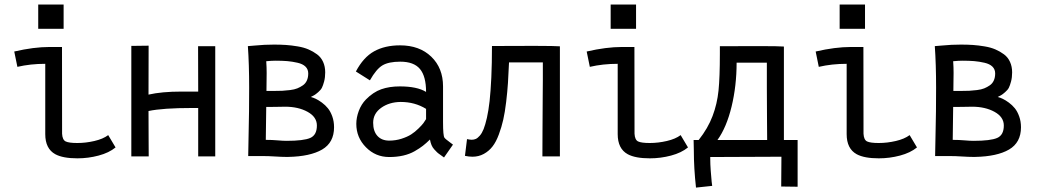

<svg xmlns="http://www.w3.org/2000/svg" viewBox="-20 -707 4698 868"><path d="M152.8 -686.5H267.6V-576.7H152.8ZM203.6 -494.6H260.3L260.7 -102.5Q262.2 -74.7 276.9 -67.6Q291.5 -60.5 329.6 -60.5Q367.7 -60.5 406.7 -69.6Q445.8 -78.6 469.2 -96.2L502.4 -40.5Q472.7 -16.1 425.8 -3.7Q378.9 8.8 330.1 8.8Q264.2 8.8 230 -9.8Q184.6 -34.7 184.6 -100.6V-418.5Q117.7 -418.5 58.6 -404.8L44.4 -474.1Q132.8 -494.6 203.6 -494.6Z M651.9 -500.5 651.4 -279.3Q711.4 -293 800.8 -293H876Q876 -366.7 875.7 -416Q875.5 -465.3 875.5 -498H953.1V0H876V-218.8H849.1Q715.8 -218.8 651.4 -205.1Q651.4 -111.3 651.9 -72.8Q652.3 -34.2 652.3 0H573.7V-499.5Z M1106.4 -310.5Q1106.4 -416 1100.6 -498.5Q1108.9 -499 1133.3 -501.2Q1157.7 -503.4 1176 -504.4Q1194.3 -505.4 1219.2 -505.4Q1248.5 -505.4 1273.2 -503.7Q1297.9 -502 1325.7 -497.3Q1353.5 -492.7 1374.5 -483.6Q1395.5 -474.6 1413.3 -461.4Q1431.2 -448.2 1440.7 -427.2Q1450.2 -406.2 1450.2 -379.9Q1450.2 -356.9 1445.3 -338.6Q1440.4 -320.3 1435.3 -310.3Q1430.2 -300.3 1418.5 -290.3Q1406.7 -280.3 1402.3 -277.8Q1397.9 -275.4 1385.3 -268.6Q1396.5 -265.6 1408.2 -260Q1419.9 -254.4 1435.3 -243.2Q1450.7 -231.9 1462.4 -217.5Q1474.1 -203.1 1482.2 -180.7Q1490.2 -158.2 1490.2 -131.8Q1490.2 -62.5 1436.3 -31Q1382.3 0.5 1282.7 2.4H1272.9Q1254.9 2.4 1224.4 0.5Q1193.8 -1.5 1168.5 -1.5H1102.1Q1102.1 -35.2 1104.2 -115.2Q1106.4 -195.3 1106.4 -310.5ZM1373.5 -375Q1373.5 -393.6 1361.1 -405.8Q1348.6 -418 1325.2 -423.3Q1301.8 -428.7 1279.1 -430.7Q1256.3 -432.6 1225.1 -432.6Q1208 -432.6 1183.6 -430.2Q1185.5 -402.8 1185.5 -377.4Q1185.5 -366.7 1185.1 -340.6Q1184.6 -314.5 1184.6 -295.9H1218.8Q1240.7 -295.9 1256.1 -296.6Q1271.5 -297.4 1291.3 -299.8Q1311 -302.2 1324.2 -307.6Q1337.4 -313 1349.4 -321.3Q1361.3 -329.6 1367.4 -343.3Q1373.5 -356.9 1373.5 -375ZM1269 -224.6Q1258.8 -224.6 1241.7 -224.1Q1224.6 -223.6 1205.1 -223.6H1183.6Q1183.6 -222.2 1181.6 -74.7Q1210 -74.7 1234.6 -72.5Q1259.3 -70.3 1275.4 -70.3Q1353 -70.3 1382.8 -83.5Q1412.6 -96.7 1412.6 -139.6Q1412.6 -178.2 1370.6 -201.4Q1328.6 -224.6 1269 -224.6Z M1667 -151.9Q1667 -113.8 1686.3 -92.5Q1705.6 -71.3 1739.7 -71.3Q1768.6 -71.3 1795.2 -79.8Q1821.8 -88.4 1838.9 -99.4Q1856 -110.4 1871.8 -126Q1887.7 -141.6 1894 -150.1Q1900.4 -158.7 1906.2 -168.5V-214.8Q1855.5 -246.1 1791.5 -246.1Q1739.7 -245.6 1703.4 -219.7Q1667 -193.8 1667 -151.9ZM1982.9 -155.3Q1982.9 -92.8 1989.3 -84.5Q1992.2 -80.6 1998.3 -75.7Q2004.4 -70.8 2013.9 -63.7Q2023.4 -56.6 2027.8 -53.2L1987.3 4.9Q1983.9 2 1972.4 -5.9Q1960.9 -13.7 1956.1 -18.3Q1951.2 -22.9 1943.4 -31.5Q1935.5 -40 1930.9 -51Q1926.3 -62 1923.8 -76.2Q1906.2 -59.1 1891.8 -47.9Q1877.4 -36.6 1854.5 -23.4Q1831.5 -10.3 1802.7 -3.7Q1773.9 2.9 1739.7 2.9Q1677.7 2.9 1634.3 -41.3Q1590.8 -85.4 1590.8 -147Q1590.8 -175.8 1602.1 -205.8Q1613.3 -235.8 1634.3 -257.3Q1667 -290.5 1703.6 -303.5Q1740.2 -316.4 1787.6 -316.4Q1865.7 -316.4 1906.2 -291.5Q1906.2 -361.8 1878.7 -395Q1851.1 -428.2 1789.6 -428.2Q1737.3 -428.2 1709.2 -411.6Q1681.2 -395 1652.3 -343.8L1588.9 -383.8Q1622.6 -447.8 1671.1 -474.9Q1719.7 -502 1788.6 -502Q1876.5 -502 1929.7 -450.7Q1982.9 -399.4 1982.9 -316.4Z M2082 -2.4 2091.3 -78.1Q2105 -75.2 2112.3 -75.2Q2122.6 -75.2 2130.9 -78.9Q2139.2 -82.5 2148.9 -93.5Q2158.7 -104.5 2166.3 -123.3Q2173.8 -142.1 2181.2 -174.3Q2188.5 -206.5 2193.4 -250.2Q2198.2 -293.9 2201.2 -357.2Q2204.1 -420.4 2204.1 -499L2353.5 -499.5H2411.6Q2483.9 -499.5 2511.2 -497.6V0H2432.1Q2432.1 -26.4 2432.6 -121.3Q2433.1 -216.3 2433.6 -281.2L2434.1 -346.2V-424.8H2281.2Q2278.8 -371.6 2276.4 -332.5Q2273.9 -293.5 2268.3 -246.3Q2262.7 -199.2 2255.1 -165.8Q2247.6 -132.3 2235.1 -98.9Q2222.7 -65.4 2206.5 -44.7Q2190.4 -23.9 2167.2 -11.2Q2144 1.5 2115.7 1.5Q2100.6 1.5 2082 -2.4Z M2740.7 -686.5H2855.5V-576.7H2740.7ZM2791.5 -494.6H2848.1L2848.6 -102.5Q2850.1 -74.7 2864.7 -67.6Q2879.4 -60.5 2917.5 -60.5Q2955.6 -60.5 2994.6 -69.6Q3033.7 -78.6 3057.1 -96.2L3090.3 -40.5Q3060.5 -16.1 3013.7 -3.7Q2966.8 8.8 2918 8.8Q2852.1 8.8 2817.9 -9.8Q2772.5 -34.7 2772.5 -100.6V-418.5Q2705.6 -418.5 2646.5 -404.8L2632.3 -474.1Q2720.7 -494.6 2791.5 -494.6Z M3446.8 -398.4V-423.8H3310.1Q3310.1 -319.3 3287.4 -225.3Q3264.6 -131.3 3223.6 -74.2H3448.2Q3448.2 -86.9 3447.5 -170.9Q3446.8 -254.9 3446.8 -310.5ZM3585.9 137.2 3511.7 136.2 3512.7 1.5 3190.9 2.9V10.7Q3190.9 34.2 3193.1 64.7Q3195.3 95.2 3197.3 114.3L3199.7 133.3L3126.5 141.1Q3116.7 53.2 3116.7 -26.4Q3116.7 -43.9 3115.7 -74.2H3138.7Q3180.7 -127.4 3201.4 -182.4Q3222.2 -237.3 3228.3 -297.6Q3234.4 -357.9 3234.4 -463.9V-498L3376.5 -498.5H3424.3Q3496.6 -498.5 3523.9 -496.6V-74.2H3585.9Z M3775.9 -686.5H3890.6V-576.7H3775.9ZM3826.7 -494.6H3883.3L3883.8 -102.5Q3885.3 -74.7 3899.9 -67.6Q3914.6 -60.5 3952.6 -60.5Q3990.7 -60.5 4029.8 -69.6Q4068.8 -78.6 4092.3 -96.2L4125.5 -40.5Q4095.7 -16.1 4048.8 -3.7Q4002 8.8 3953.1 8.8Q3887.2 8.8 3853 -9.8Q3807.6 -34.7 3807.6 -100.6V-418.5Q3740.7 -418.5 3681.6 -404.8L3667.5 -474.1Q3755.9 -494.6 3826.7 -494.6Z M4211.9 -310.5Q4211.9 -416 4206.1 -498.5Q4214.4 -499 4238.8 -501.2Q4263.2 -503.4 4281.5 -504.4Q4299.8 -505.4 4324.7 -505.4Q4354 -505.4 4378.7 -503.7Q4403.3 -502 4431.2 -497.3Q4459 -492.7 4480 -483.6Q4501 -474.6 4518.8 -461.4Q4536.6 -448.2 4546.1 -427.2Q4555.7 -406.2 4555.7 -379.9Q4555.7 -356.9 4550.8 -338.6Q4545.9 -320.3 4540.8 -310.3Q4535.6 -300.3 4523.9 -290.3Q4512.2 -280.3 4507.8 -277.8Q4503.4 -275.4 4490.7 -268.6Q4502 -265.6 4513.7 -260Q4525.4 -254.4 4540.8 -243.2Q4556.2 -231.9 4567.9 -217.5Q4579.6 -203.1 4587.6 -180.7Q4595.7 -158.2 4595.7 -131.8Q4595.7 -62.5 4541.7 -31Q4487.8 0.5 4388.2 2.4H4378.4Q4360.4 2.4 4329.8 0.5Q4299.3 -1.5 4273.9 -1.5H4207.5Q4207.5 -35.2 4209.7 -115.2Q4211.9 -195.3 4211.9 -310.5ZM4479 -375Q4479 -393.6 4466.6 -405.8Q4454.1 -418 4430.7 -423.3Q4407.2 -428.7 4384.5 -430.7Q4361.8 -432.6 4330.6 -432.6Q4313.5 -432.6 4289.1 -430.2Q4291 -402.8 4291 -377.4Q4291 -366.7 4290.5 -340.6Q4290 -314.5 4290 -295.9H4324.2Q4346.2 -295.9 4361.6 -296.6Q4377 -297.4 4396.7 -299.8Q4416.5 -302.2 4429.7 -307.6Q4442.9 -313 4454.8 -321.3Q4466.8 -329.6 4472.9 -343.3Q4479 -356.9 4479 -375ZM4374.5 -224.6Q4364.3 -224.6 4347.2 -224.1Q4330.1 -223.6 4310.5 -223.6H4289.1Q4289.1 -222.2 4287.1 -74.7Q4315.4 -74.7 4340.1 -72.5Q4364.7 -70.3 4380.9 -70.3Q4458.5 -70.3 4488.3 -83.5Q4518.1 -96.7 4518.1 -139.6Q4518.1 -178.2 4476.1 -201.4Q4434.1 -224.6 4374.5 -224.6Z"/></svg>

Font: Fantasque Sans Mono
Style: Regular
Weight: 400
Monospace: yes
Designer: Jany Belluz
Version: Version 1.8.0 ; ttfautohint (v1.8.2)